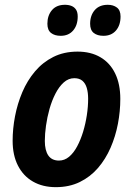

<svg xmlns="http://www.w3.org/2000/svg" viewBox="-20 -771 555 801"><path d="M212.9 9.8Q158.2 9.8 117.7 -13.4Q77.1 -36.6 54.9 -80.1Q32.7 -123.5 32.7 -183.6Q32.7 -233.9 42.7 -286.1Q52.7 -338.4 73.2 -386.7Q93.8 -435.1 126 -473.1Q158.2 -511.2 202.4 -533.4Q246.6 -555.7 303.7 -555.7Q358.9 -555.7 398.9 -532.2Q439 -508.8 460.4 -464.6Q481.9 -420.4 481.9 -358.4Q481.9 -306.6 471.9 -254.4Q461.9 -202.1 441.2 -154.5Q420.4 -106.9 388.7 -70.1Q356.9 -33.2 313 -11.7Q269 9.8 212.9 9.8ZM226.1 -101.1Q249 -101.1 268.1 -116.9Q287.1 -132.8 301.8 -160.2Q316.4 -187.5 326.7 -221.2Q336.9 -254.9 342.3 -290.5Q347.7 -326.2 347.7 -358.9Q347.7 -384.8 342 -404.1Q336.4 -423.3 323.7 -434.1Q311 -444.8 290 -444.8Q265.6 -444.8 245.8 -427Q226.1 -409.2 211.2 -380.1Q196.3 -351.1 186.5 -316.4Q176.8 -281.7 171.9 -246.8Q167 -211.9 167 -183.1Q167 -143.6 181.6 -122.3Q196.3 -101.1 226.1 -101.1ZM411.6 -621.6Q386.2 -621.6 371.1 -633.5Q356 -645.5 356 -671.9Q356 -706.5 375.2 -728.8Q394.5 -751 429.7 -751Q452.6 -751 467.8 -739.5Q482.9 -728 482.9 -702.1Q482.9 -666 463.9 -643.8Q444.8 -621.6 411.6 -621.6ZM233.4 -621.6Q208 -621.6 192.9 -633.5Q177.7 -645.5 177.7 -671.9Q177.7 -706.5 196.8 -728.8Q215.8 -751 251 -751Q266.6 -751 278.6 -746.1Q290.5 -741.2 297.4 -730.5Q304.2 -719.7 304.2 -702.1Q304.2 -666 285.2 -643.8Q266.1 -621.6 233.4 -621.6Z"/></svg>

Font: Open Sans SemiCondensed
Style: Bold Italic
Weight: 700
Width: 4
Italic angle: -12°
Designer: Monotype Design Team
Foundry: Monotype Imaging Inc.
Version: Version 3.003